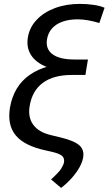

<svg xmlns="http://www.w3.org/2000/svg" viewBox="-20 -757 549 971"><path d="M508.8 -717.8 482.4 -640.6Q420.4 -659.2 373 -659.2Q329.1 -659.2 296.1 -647.5Q263.2 -635.7 243.2 -613.3Q223.1 -590.8 217.8 -558.6Q209.5 -509.3 245.6 -482.7Q281.7 -456.1 355.5 -456.1H424.8L415 -397.5H342.8Q268.1 -397.9 215.1 -418.9Q162.1 -439.9 137.2 -478.3Q112.3 -516.6 121.1 -568.4Q129.4 -618.7 165.3 -656.7Q201.2 -694.8 257.8 -716.1Q314.5 -737.3 383.8 -737.3Q420.9 -737.3 454.3 -732.2Q487.8 -727.1 508.8 -717.8ZM348.6 -436.5H420.9L412.1 -377.9H342.8Q251.5 -377.9 197.3 -338.6Q143.1 -299.3 129.9 -220.7Q120.6 -164.6 147.7 -126.7Q174.8 -88.9 235.4 -74.2L288.1 -61.5Q356 -44.9 381.6 -21.7Q407.2 1.5 400.4 40Q396 64.5 380.9 91.1Q365.7 117.7 342.3 144Q318.8 170.4 289.1 193.4L238.3 150.4Q277.8 114.7 289.6 95.7Q301.3 76.7 303.7 63.5Q307.1 42 292.5 30.3Q277.8 18.6 238.3 9.8L211.9 3.9Q104.5 -19 60.3 -71.5Q16.1 -124 30.3 -211.9Q48.8 -321.8 131.1 -378.9Q213.4 -436 348.6 -436.5Z"/></svg>

Font: Inter Tight
Style: Italic
Weight: 400
Italic angle: -9.39999°
Designer: Rasmus Andersson
Foundry: rsms
Version: Version 3.002